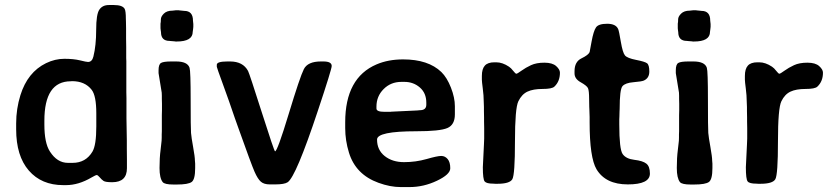

<svg xmlns="http://www.w3.org/2000/svg" viewBox="-20 -739 3345 771"><path d="M158.2 -254.4V-238.8Q158.2 -165 180.2 -130.9Q209.5 -85 252.9 -85H271.5Q324.2 -85 351.1 -129.9Q366.7 -155.8 366.7 -231V-283.7Q366.7 -354.5 348.1 -378.4Q321.3 -413.1 269 -413.1L264.2 -412.6Q158.2 -412.6 158.2 -254.4ZM489.7 -64.5Q489.7 -64.5 489.7 -63.5Q489.7 -7.3 430.7 -7.3Q403.3 -7.3 395.8 -12.5Q388.2 -17.6 380.4 -26.9Q372.6 -36.1 368.4 -36.1Q364.3 -36.1 347.7 -26.4Q295.4 4.4 245.1 4.4H233.9Q146.5 4.4 95.7 -54.2Q44.9 -112.8 44.9 -219.7V-243.7Q44.9 -301.8 62 -356.9Q90.8 -449.2 165 -485.4Q201.2 -502.9 238.3 -502.9Q275.4 -502.9 301.3 -496.6Q327.1 -490.2 333.5 -490.2Q349.6 -490.2 355 -511.7Q366.2 -556.6 366.2 -619.1Q366.2 -681.6 378.9 -700.2Q391.6 -718.8 417 -718.8H437.5Q471.7 -718.8 480.5 -703.6Q485.4 -694.8 485.4 -663.1L485.8 -651.9Q486.3 -640.6 486.3 -624V-585L486.8 -550.8V-505.4L487.3 -493.7V-368.2L487.8 -345.2V-264.2L489.3 -174.8V-142.1L489.7 -97.7Z M673.3 -696.3 686.5 -697.8H697.8L700.2 -697.3L715.3 -695.8Q717.3 -695.3 719.7 -695.3Q754.9 -695.3 754.9 -656.2L756.3 -642.6V-631.3L755.4 -622.1L753.9 -611.3Q753.9 -572.3 689.5 -572.3H685.1L682.6 -572.8L665.5 -574.2Q663.1 -574.7 661.1 -574.7Q626.5 -574.7 626.5 -609.9Q625.5 -614.7 625.5 -616.7L624.5 -625.5V-644Q626 -649.9 626 -661.1Q626 -672.4 637.9 -684.3Q649.9 -696.3 673.3 -696.3ZM689.5 2H676.8Q641.1 2 633.3 -7.8Q620.6 -23.9 620.6 -64.5Q620.6 -105 624.8 -136.7Q628.9 -168.5 628.9 -173.8L629.4 -186.5Q629.4 -192.9 629.4 -199.2L629.9 -211.9V-276.9L630.4 -296.4V-322.3L629.9 -341.8Q629.9 -348.1 629.9 -354.5L629.4 -367.2L616.7 -445.3V-457Q616.7 -480.5 626.7 -486.3Q636.7 -492.2 668 -492.2H687Q732.9 -492.2 741.2 -466.8Q745.6 -453.6 745.6 -338.4Q745.6 -223.1 747.1 -205.3Q748.5 -187.5 755.6 -148.2Q762.7 -108.9 762.7 -94.2L763.7 -82V-64Q763.7 -19 750 -8.5Q736.3 2 689.5 2Z M850.6 -470.7V-479Q850.6 -492.2 893.6 -492.2H903.8Q955.6 -492.2 976.1 -454.1Q981.9 -442.9 1031.5 -287.1Q1081.1 -131.3 1084.5 -131.3Q1093.8 -131.3 1139.2 -281Q1184.6 -430.7 1200.2 -461.4Q1215.8 -492.2 1268.6 -492.2H1278.8Q1312 -492.2 1312 -474.1Q1312 -460.9 1256.3 -293.9Q1168.5 -29.8 1135.3 -7.3Q1122.1 1.5 1085.4 1.5H1063.5Q1040 1.5 1027.6 -9.3Q1015.1 -20 1002.2 -49.3Q989.3 -78.6 937.5 -224.1L922.9 -265.1Q900.9 -330.6 875.7 -399.2Q850.6 -467.8 850.6 -470.7Z M1691.9 -318.4V-326.7Q1691.9 -365.2 1666 -387.7Q1640.1 -410.2 1604 -410.2H1591.8Q1549.3 -410.2 1520.5 -381.3Q1491.7 -352.5 1491.7 -311V-303.2Q1491.7 -290 1523.4 -290H1548.3L1551.3 -290.5L1654.8 -295.4L1665.5 -296.4Q1691.9 -296.4 1691.9 -318.4ZM1651.9 -211.9Q1494.1 -211.9 1494.1 -178.7Q1494.1 -136.7 1524.9 -112.3Q1555.7 -87.9 1602.5 -87.9Q1649.4 -87.9 1692.9 -100.3Q1736.3 -112.8 1751.7 -112.8Q1767.1 -112.8 1777.6 -100.3Q1788.1 -87.9 1788.1 -63.2Q1788.1 -38.6 1734.6 -13.2Q1681.2 12.2 1624.5 12.2H1588.9Q1546.9 12.2 1500 -4.9Q1408.2 -38.1 1381.3 -126Q1366.2 -174.8 1366.2 -224.6V-248Q1366.2 -426.8 1492.2 -480.5Q1539.1 -500.5 1598.6 -500.5Q1699.7 -500.5 1752.4 -449.7Q1774.9 -427.7 1790.8 -387.2Q1806.6 -346.7 1806.6 -312.5V-279.8Q1806.6 -237.8 1776.6 -224.9Q1746.6 -211.9 1651.9 -211.9Z M1915 -418.9V-434.1Q1915 -462.4 1927 -475.6Q1939 -488.8 1965.3 -488.8H1972.7Q1997.6 -488.8 2023.9 -471.2Q2032.2 -465.8 2041 -454.3Q2049.8 -442.9 2053.5 -442.9Q2057.1 -442.9 2074 -455.1Q2090.8 -467.3 2112.3 -477.3Q2133.8 -487.3 2166 -487.3Q2198.2 -487.3 2213.4 -473.6Q2228.5 -460 2228.5 -447.3Q2228.5 -412.1 2206.1 -391.1Q2196.3 -381.8 2158.7 -381.8Q2121.1 -381.8 2098.1 -371.1Q2075.2 -360.4 2061.5 -332.3Q2047.9 -304.2 2047.9 -171.1Q2047.9 -38.1 2037.4 -19.5Q2026.9 -1 1977.5 -1H1969.2L1960.9 -1.5Q1933.6 -1.5 1926.3 -10.3Q1918.9 -19 1918.9 -67.4L1923.3 -157.7L1924.3 -182.6V-225.1L1923.8 -250.5V-267.6L1923.3 -292.5Q1923.3 -300.8 1923.3 -309.1L1922.4 -334Q1922.4 -354.5 1918.7 -383.1Q1915 -411.6 1915 -418.9Z M2589.8 -42Q2589.8 1.5 2501 1.5Q2412.1 1.5 2375.5 -59.1Q2347.7 -106 2347.7 -248V-269L2346.7 -299.3L2346.2 -309.6L2345.7 -340.3Q2345.7 -375 2341.1 -385Q2336.4 -395 2311.8 -408.7Q2287.1 -422.4 2287.1 -444.3V-453.1Q2287.1 -491.2 2314.9 -504.6Q2342.8 -518.1 2347.7 -529.8Q2348.1 -531.2 2355.7 -572.8Q2363.3 -614.3 2373.3 -628.9Q2383.3 -643.6 2418.2 -643.6Q2453.1 -643.6 2462.4 -622.1Q2465.8 -614.3 2473.1 -570.8Q2480.5 -527.3 2489.7 -516.4Q2499 -505.4 2534.2 -498.5Q2569.3 -491.7 2578.4 -484.9Q2587.4 -478 2587.4 -451.7Q2587.4 -425.3 2565.4 -415.5Q2556.6 -411.6 2523.9 -408.9Q2491.2 -406.2 2479.7 -393.1Q2468.3 -379.9 2468.3 -301.3L2467.8 -291Q2467.3 -280.8 2467.3 -270.5L2466.8 -260.3V-239.3Q2466.8 -140.1 2480.2 -120.6Q2493.7 -101.1 2527.3 -97.2Q2561 -93.3 2575.4 -82Q2589.8 -70.8 2589.8 -42Z M2750.5 -696.3 2763.7 -697.8H2774.9L2777.3 -697.3L2792.5 -695.8Q2794.4 -695.3 2796.9 -695.3Q2832 -695.3 2832 -656.2L2833.5 -642.6V-631.3L2832.5 -622.1L2831.1 -611.3Q2831.1 -572.3 2766.6 -572.3H2762.2L2759.8 -572.8L2742.7 -574.2Q2740.2 -574.7 2738.3 -574.7Q2703.6 -574.7 2703.6 -609.9Q2702.6 -614.7 2702.6 -616.7L2701.7 -625.5V-644Q2703.1 -649.9 2703.1 -661.1Q2703.1 -672.4 2715.1 -684.3Q2727.1 -696.3 2750.5 -696.3ZM2766.6 2H2753.9Q2718.3 2 2710.4 -7.8Q2697.8 -23.9 2697.8 -64.5Q2697.8 -105 2701.9 -136.7Q2706.1 -168.5 2706.1 -173.8L2706.5 -186.5Q2706.5 -192.9 2706.5 -199.2L2707 -211.9V-276.9L2707.5 -296.4V-322.3L2707 -341.8Q2707 -348.1 2707 -354.5L2706.5 -367.2L2693.8 -445.3V-457Q2693.8 -480.5 2703.9 -486.3Q2713.9 -492.2 2745.1 -492.2H2764.2Q2810.1 -492.2 2818.4 -466.8Q2822.8 -453.6 2822.8 -338.4Q2822.8 -223.1 2824.2 -205.3Q2825.7 -187.5 2832.8 -148.2Q2839.8 -108.9 2839.8 -94.2L2840.8 -82V-64Q2840.8 -19 2827.1 -8.5Q2813.5 2 2766.6 2Z M2971.2 -418.9V-434.1Q2971.2 -462.4 2983.2 -475.6Q2995.1 -488.8 3021.5 -488.8H3028.8Q3053.7 -488.8 3080.1 -471.2Q3088.4 -465.8 3097.2 -454.3Q3106 -442.9 3109.6 -442.9Q3113.3 -442.9 3130.1 -455.1Q3147 -467.3 3168.5 -477.3Q3189.9 -487.3 3222.2 -487.3Q3254.4 -487.3 3269.5 -473.6Q3284.7 -460 3284.7 -447.3Q3284.7 -412.1 3262.2 -391.1Q3252.4 -381.8 3214.8 -381.8Q3177.2 -381.8 3154.3 -371.1Q3131.3 -360.4 3117.7 -332.3Q3104 -304.2 3104 -171.1Q3104 -38.1 3093.5 -19.5Q3083 -1 3033.7 -1H3025.4L3017.1 -1.5Q2989.7 -1.5 2982.4 -10.3Q2975.1 -19 2975.1 -67.4L2979.5 -157.7L2980.5 -182.6V-225.1L2980 -250.5V-267.6L2979.5 -292.5Q2979.5 -300.8 2979.5 -309.1L2978.5 -334Q2978.5 -354.5 2974.9 -383.1Q2971.2 -411.6 2971.2 -418.9Z"/></svg>

Font: Averia Sans Libre
Style: Bold
Weight: 700
Version: Version 1.002